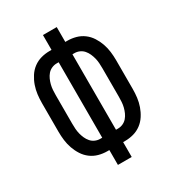

<svg xmlns="http://www.w3.org/2000/svg" viewBox="-178 -838 855 941"><g transform="rotate(-30 250.0 -367.5)"><path d="M211 0V-84H200Q175 -84 151.5 -90.5Q128 -97 108.5 -111.5Q89 -126 75.5 -147Q62 -168 54 -191Q46 -214 43 -238Q40 -262 40 -287V-448Q40 -473 43 -497Q46 -521 54 -544Q62 -567 75.5 -588Q89 -609 108.5 -623.5Q128 -638 151.5 -644.5Q175 -651 200 -651H211V-735H289V-651H300Q325 -651 348.5 -644.5Q372 -638 391.5 -623.5Q411 -609 424.5 -588Q438 -567 446 -544Q454 -521 457 -497Q460 -473 460 -448V-287Q460 -262 457 -238Q454 -214 446 -191Q438 -168 424.5 -147Q411 -126 391.5 -111.5Q372 -97 348.5 -90.5Q325 -84 300 -84H289V0ZM211 -154V-581H200Q185 -581 171.5 -575Q158 -569 148.5 -558Q139 -547 133 -533.5Q127 -520 123.5 -506Q120 -492 119 -477.5Q118 -463 118 -448V-287Q118 -272 119 -257.5Q120 -243 123.5 -229Q127 -215 133 -201.5Q139 -188 148.5 -177Q158 -166 171.5 -160Q185 -154 200 -154ZM289 -154H300Q315 -154 328.5 -160Q342 -166 351.5 -177Q361 -188 367 -201.5Q373 -215 376.5 -229Q380 -243 381 -257.5Q382 -272 382 -287V-448Q382 -463 381 -477.5Q380 -492 376.5 -506Q373 -520 367 -533.5Q361 -547 351.5 -558Q342 -569 328.5 -575Q315 -581 300 -581H289Z"/></g></svg>

Font: Iosevka Fuck
Style: Regular
Weight: 400
Monospace: yes
Designer: Belleve Invis
Foundry: Belleve Invis
Version: Version 28.0.7; ttfautohint (v1.8.3)